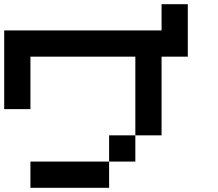

<svg xmlns="http://www.w3.org/2000/svg" viewBox="-20 -895 1040 915"><path d="M0 -375V-750H750V-875H875V-625H750V-250H625V-625H125V-375ZM125 0V-125H500V0ZM500 -125V-250H625V-125Z"/></svg>

Font: GalmuriMono7 Regular
Style: Regular
Weight: 400
Designer: Lee Minseo (quiple)
Version: Version 2.399;hotconv 1.1.1;makeotfexe 2.6.0 DEVELOPMENT